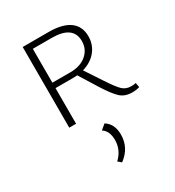

<svg xmlns="http://www.w3.org/2000/svg" viewBox="-179 -567 866 952"><g transform="rotate(-30 254.5 -91.0)"><path d="M494 -27 499 -1Q481 5 457 5Q415 5 389.5 -18.5Q364 -42 326 -102L262 -205Q253 -204 235 -204H137V0H98V-462H248Q325 -462 366 -432.5Q407 -403 407 -345Q407 -298 378.5 -262.5Q350 -227 299 -212L361 -118Q397 -63 417 -43.5Q437 -24 468 -24Q482 -24 494 -27ZM137 -235H240Q298 -235 332.5 -265Q367 -295 367 -341Q367 -429 245 -429H137ZM260 69Q303 96 303 157Q303 233 239 280L220 264Q264 223 264 166Q264 114 231 93Z"/></g></svg>

Font: EauTestSC Light
Style: Regular
Weight: 300
Designer: Christian Thalmann (Catharsis Fonts)
Version: Version 0.001;PS 000.001;hotconv 1.0.88;makeotf.lib2.5.64775